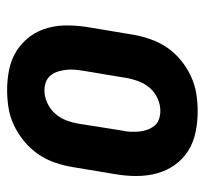

<svg xmlns="http://www.w3.org/2000/svg" viewBox="-38 -530 576 540"><g transform="rotate(-90 250.0 -260.0)"><path d="M207 8Q177 8 148 2Q119 -4 95.5 -19Q72 -34 56 -56.5Q40 -79 32.5 -106.5Q25 -134 25 -164Q25 -194 30 -223L50 -343Q54 -368 62.5 -393Q71 -418 86 -440Q101 -462 122 -479.5Q143 -497 167 -508.5Q191 -520 216.5 -524Q242 -528 267 -528Q297 -528 325.5 -522Q354 -516 377.5 -501Q401 -486 417.5 -463.5Q434 -441 441.5 -413.5Q449 -386 448.5 -356Q448 -326 443 -297L423 -177Q419 -152 410.5 -127Q402 -102 387.5 -80Q373 -58 352 -40.5Q331 -23 306.5 -11.5Q282 0 257 4Q232 8 207 8ZM208 -97Q226 -97 243.5 -105Q261 -113 273 -127Q285 -141 291.5 -158.5Q298 -176 301 -194L321 -314Q323 -326 324 -338.5Q325 -351 323.5 -363Q322 -375 318.5 -386Q315 -397 307.5 -406Q300 -415 289 -419Q278 -423 265 -423Q248 -423 230.5 -415Q213 -407 200.5 -393Q188 -379 181.5 -361.5Q175 -344 172 -326L153 -206Q150 -194 149.5 -181.5Q149 -169 150 -157Q151 -145 155 -134Q159 -123 166 -114Q173 -105 184.5 -101Q196 -97 208 -97Z"/></g></svg>

Font: Iosevka SS04 Extrabold Oblique
Style: Regular
Weight: 800
Italic angle: -9°
Monospace: yes
Designer: Belleve Invis
Foundry: Belleve Invis
Version: Version 19.0.0; ttfautohint (v1.8.4)